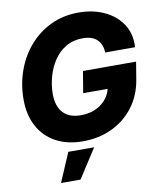

<svg xmlns="http://www.w3.org/2000/svg" viewBox="-102 -819 942 1130"><g transform="rotate(-10 369.0 -254.0)"><path d="M341.3 11.7Q247.1 11.7 179.2 -25.4Q111.3 -62.5 74.7 -130.4Q38.1 -198.2 38.1 -291Q38.1 -381.3 67.1 -462.4Q96.2 -543.5 150.1 -605.7Q204.1 -668 278.8 -703.6Q353.5 -739.3 445.3 -739.3Q530.3 -739.3 598.4 -707.8Q666.5 -676.3 704.6 -618.2Q742.7 -560.1 737.8 -480.5H559.1Q558.1 -528.8 529.1 -557.4Q500 -585.9 443.8 -585.9Q385.3 -585.9 341.8 -559.8Q298.3 -533.7 269.8 -490.5Q241.2 -447.3 227.1 -395.5Q212.9 -343.8 212.9 -293Q212.9 -220.2 249 -180.9Q285.2 -141.6 355 -141.6Q425.3 -141.6 474.4 -177.2Q523.4 -212.9 536.1 -267.1H390.1L411.6 -396H729L711.9 -292Q696.8 -199.7 645.3 -131.3Q593.8 -63 515.1 -25.6Q436.5 11.7 341.3 11.7ZM169.9 231 244.1 57.6H398.4L286.6 231Z"/></g></svg>

Font: Inter Display ExtraBold
Style: Italic
Weight: 800
Italic angle: -9.39999°
Designer: Rasmus Andersson
Foundry: rsms
Version: Version 4.000;git-a52131595